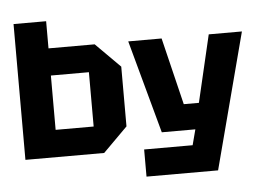

<svg xmlns="http://www.w3.org/2000/svg" viewBox="-56 -773 1332 986"><g transform="rotate(-5 610.0 -280.0)"><path d="M48 0V-700H216V-560H454L580 -434V-126L454 0ZM216 -140H412V-420H216Z M660 140V0H910L931 -80H758L627 -560H799L883 -214H961L1042 -560H1213L1029 140Z"/></g></svg>

Font: Tektur
Style: Bold
Weight: 700
Designer: Adam Jagosz
Foundry: Adam Jagosz
Version: Version 1.005;gftools[0.9.30]